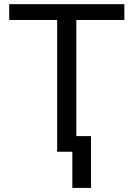

<svg xmlns="http://www.w3.org/2000/svg" viewBox="-20 -731 643 925"><path d="M579.1 -710.9H24.4V-634.8H255.4V0H328.6V174.3H418.5V-75.2H347.7V-634.8H579.1Z"/></svg>

Font: Bert Sans
Style: Regular
Weight: 400
Designer: Christian Robertson (Google), Cristiano Sobral
Foundry: Google, Cristiano Sobral
Version: Version 3.101